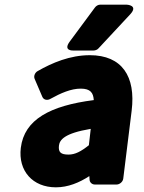

<svg xmlns="http://www.w3.org/2000/svg" viewBox="-20 -764 617 821"><path d="M69 -132C57 -33 120 37 219 37C271 37 319 17 362 -11L363 4C363 15 373 25 385 25H479C490 25 505 15 507 0L543 -291C561 -437 502 -528 364 -528C279 -528 202 -495 141 -460C130 -454 123 -439 128 -427L161 -350C167 -336 183 -334 195 -341C240 -366 284 -385 325 -385C367 -385 379 -367 381 -336C194 -312 84 -253 69 -132ZM232 -141C235 -166 255 -194 368 -213L360 -143C326 -116 301 -103 273 -103C240 -103 229 -113 232 -141ZM537 -703C573 -742 522 -744 522 -744H408C400 -744 391 -739 386 -732L278 -586C248 -545 294 -548 294 -548H380C387 -548 396 -551 401 -557Z"/></svg>

Font: Falling Sky
Style: BlkObl
Weight: 900
Designer: Paul D. Hunt
Foundry: Adobe Systems Incorporated
Version: Version 1.02